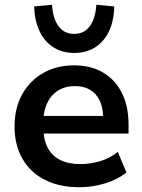

<svg xmlns="http://www.w3.org/2000/svg" viewBox="-20 -775 596 805"><path d="M314 10Q229 10 168 -21Q107 -52 74 -109.5Q41 -167 41 -245Q41 -321 72.5 -378.5Q104 -436 160.5 -468.5Q217 -501 290 -501Q361 -501 412 -471Q463 -441 491 -385.5Q519 -330 519 -252V-215H143V-289H429L413 -274Q413 -342 382 -378Q351 -414 294 -414Q253 -414 223 -395Q193 -376 177 -341Q161 -306 161 -258V-249Q161 -194 178.5 -158.5Q196 -123 231 -105Q266 -87 317 -87Q358 -87 399 -99Q440 -111 474 -138L510 -52Q473 -22 420 -6Q367 10 314 10ZM291 -553Q241 -553 203.5 -577Q166 -601 145.5 -645Q125 -689 123 -748L198 -755Q202 -697 225.5 -665Q249 -633 291 -633Q333 -633 356.5 -665Q380 -697 384 -755L459 -748Q458 -689 437.5 -645Q417 -601 379.5 -577Q342 -553 291 -553Z"/></svg>

Font: Nunito Sans 11pt
Style: Bold
Weight: 700
Version: Version 3.101;gftools[0.9.27]